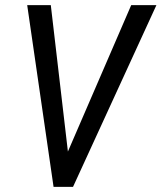

<svg xmlns="http://www.w3.org/2000/svg" viewBox="-20 -731 632 751"><path d="M493.2 -710.9 245.6 -138.2 178.7 -710.9H86.4L189.5 0H265.6L591.8 -710.9Z"/></svg>

Font: Roboto Condensed
Style: Italic
Weight: 400
Designer: Google
Version: Version 1.000;PS 001.000;hotconv 1.0.88;makeotf.lib2.5.64775